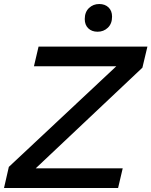

<svg xmlns="http://www.w3.org/2000/svg" viewBox="-43 -936 754 956"><path d="M568 -98 545 0H-23L1 -105L536 -606H126L149 -704H691L666 -599L135 -98ZM443 -778Q414 -778 396.5 -795Q379 -812 379 -841Q379 -876 400 -896Q421 -916 451 -916Q480 -916 497.5 -899Q515 -882 515 -853Q515 -818 494 -798Q473 -778 443 -778Z"/></svg>

Font: Prodigy Sans Medium
Style: Italic
Weight: 500
Italic angle: -13°
Designer: Wei Huang
Foundry: Wei Huang
Version: Version 1.003; ttfautohint (v1.8.3)